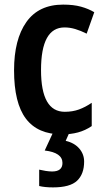

<svg xmlns="http://www.w3.org/2000/svg" viewBox="-20 -573 455 833"><path d="M249 10Q144 10 92.5 -58Q41 -126 41 -268Q41 -402 94.5 -477.5Q148 -553 254 -553Q299 -553 331.5 -544Q364 -535 389 -520L356 -427Q330 -440 306.5 -447Q283 -454 260 -454Q158 -454 158 -269Q158 -88 261 -88Q295 -88 322.5 -98Q350 -108 378 -127V-26Q350 -7 318.5 1.5Q287 10 249 10ZM345 128Q345 182 314.5 211Q284 240 210 240Q174 240 150 234V163Q162 166 178 168.5Q194 171 206 171Q251 171 251 134Q251 89 174 80L211 0H282L265 38Q303 47 324 71.5Q345 96 345 128Z"/></svg>

Font: Noto Sans Malayalam Condensed SemiBold
Style: Regular
Weight: 600
Width: 3
Designer: Jelle Bosma - Monotype Design Team
Foundry: Monotype Imaging Inc.
Version: Version 2.104; ttfautohint (v1.8.4.7-5d5b)